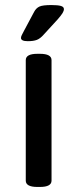

<svg xmlns="http://www.w3.org/2000/svg" viewBox="-20 -738 305 760"><path d="M82 -23V-500Q82 -525 128 -525H138Q184 -525 184 -500V-23Q184 2 138 2H128Q82 2 82 -23ZM63 -588Q63 -594 68.5 -603.5Q74 -613 75 -616L115 -691Q123 -706 136 -712Q149 -718 183 -718Q209 -718 221 -714.5Q233 -711 233 -702Q233 -695 227.5 -686Q222 -677 208 -661L153 -601Q139 -585 125.5 -580Q112 -575 90 -575Q63 -575 63 -588Z"/></svg>

Font: Asap-Medium
Style: Regular
Weight: 500
Designer: Pablo Cosgaya
Foundry: Omnibus-Type
Version: Version 2.000; ttfautohint (v1.8)